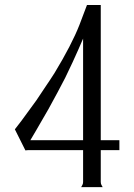

<svg xmlns="http://www.w3.org/2000/svg" viewBox="-20 -606 542 775"><path d="M386.7 -40Q386.7 -176.8 386.7 -585.9Q373 -585.9 331.1 -585.9Q331.1 -585.9 300.8 -505.9Q269.5 -425.8 200.2 -311.5Q183.6 -285.2 164.1 -256.8Q145.5 -228.5 127 -201.2Q91.8 -152.3 66.4 -118.2Q40 -84 40 -84Q53.7 -55.7 82 0Q82 0 82 1Q85 1 93.8 0Q149.4 0 315.4 0Q315.4 32.2 315.4 128.9Q315.4 136.7 311.5 142.6Q307.6 149.4 307.6 149.4Q336.9 149.4 394.5 149.4Q394.5 149.4 390.6 142.6Q386.7 136.7 386.7 128.9Q386.7 85.9 386.7 0Q405.3 0 461.9 0Q461.9 -9.8 461.9 -40Q443.4 -40 386.7 -40ZM243.2 -292Q276.4 -360.4 295.9 -405.3Q315.4 -450.2 315.4 -450.2Q315.4 -313.5 315.4 -40Q300.8 -40 257.8 -40Q218.8 -40 102.5 -40Q102.5 -40 125 -78.1Q147.5 -116.2 175.8 -166Q194.3 -199.2 211.9 -232.4Q230.5 -266.6 243.2 -292Z"/></svg>

Font: BSRU BANSOMDEJ
Style: Regular
Weight: 400
Designer: Wisit Potiwat
Version: Version 1.000;PS 002.000;hotconv 1.0.70;makeotf.lib2.5.58329